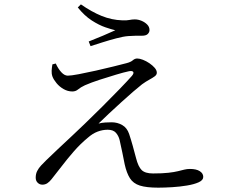

<svg xmlns="http://www.w3.org/2000/svg" viewBox="-20 -829 1040 877"><path d="M702.8 28.2Q648.9 28.2 618.7 18.6Q588.5 8.9 573.5 -14.8Q558.4 -38.5 549.5 -78.6Q544.7 -102.7 538.7 -132.5Q532.8 -162.3 526.4 -189.3Q521.6 -208.8 509.4 -222.6Q497.2 -236.4 471.7 -236.4Q448.5 -236.4 425.8 -227.8Q403.1 -219.3 380.7 -199.5Q347.3 -172 317 -137.2Q286.7 -102.5 261.1 -68.7Q235.4 -34.9 215.3 -10.3Q206.3 1.1 196.4 7.8Q186.5 14.5 173.4 14.5Q161 14.5 152.1 5.7Q143.1 -3.1 143.1 -17.3Q143.1 -34.8 149.9 -48Q156.7 -61.3 167.6 -73Q178.5 -84.7 191.8 -97.7Q212.8 -118.3 244.2 -147.7Q275.6 -177 308.7 -208.1Q341.7 -239.2 367.7 -264.1Q406.3 -301.3 447.7 -342.5Q489.2 -383.7 525.4 -421.3Q561.7 -458.8 582.8 -482.7Q592.9 -495.1 588.2 -500.9Q583.4 -506.7 568.5 -503.5Q546.4 -498.9 510.1 -488Q473.7 -477.1 435.4 -464.7Q397.1 -452.3 368 -439.6Q347.9 -430.1 336.7 -420.6Q325.6 -411.2 310.5 -411.2Q289.6 -411.2 270.5 -422.1Q251.4 -433.1 238.3 -449.1Q225.1 -465.2 219.7 -479.1Q215.1 -492 215.9 -506Q216.7 -520 219.3 -534.9L234.7 -538.9Q246.3 -513.8 260.6 -498.6Q274.8 -483.4 289.7 -483.4Q304.5 -483.4 339.8 -490.1Q375.1 -496.9 417.5 -506.3Q459.8 -515.7 498.1 -525.3Q536.4 -534.9 558.3 -540.6Q577.6 -545.6 586.7 -553.7Q595.8 -561.8 606.9 -561.8Q617.7 -561.8 632.9 -555.9Q648.2 -549.9 662.6 -540.1Q677 -530.2 686.7 -519.1Q696.3 -508 696.3 -496.7Q696.3 -487.4 686.8 -480.4Q677.2 -473.3 662.1 -465.1Q646.9 -456.9 628.9 -444Q613.5 -431.8 588.3 -410.3Q563.1 -388.7 534.3 -362.3Q505.4 -335.9 477.8 -310.3Q450.2 -284.8 430 -264.6Q444.8 -268.6 461.2 -269.5Q477.7 -270.4 489.9 -270.4Q516.4 -270.4 538.5 -257.7Q560.5 -245 569.9 -216.9Q578 -192.7 586.1 -163.7Q594.2 -134.7 601.3 -107.4Q611.3 -67.7 627.1 -52.2Q643 -36.7 678.9 -36.7Q722 -36.7 749 -39.8Q776.1 -42.9 792.6 -47Q809.2 -51.1 821.7 -54.2Q834.2 -57.3 847.6 -57.3Q876.8 -57.3 892.6 -47.1Q908.4 -37 908.4 -20.9Q908.4 -5.8 887.5 3.6Q866.5 13.1 834.1 18.4Q801.8 23.8 766.5 26Q731.2 28.2 702.8 28.2ZM385.2 -639.5Q415.4 -651.5 449.8 -665.8Q484.2 -680.2 506.6 -690.8Q489.8 -694.6 461 -704.4Q432.2 -714.3 399 -735.6Q365.9 -756.9 335.3 -795L349.5 -809Q398.7 -774.8 444.3 -756.2Q490 -737.7 538.6 -736.1Q559.8 -735.3 571.5 -737.9Q583.3 -740.4 595.7 -740.4Q610.8 -740.4 626.2 -734.1Q641.5 -727.8 652.2 -717Q662.9 -706.3 662.9 -691.5Q662.9 -681.8 655 -673.8Q647.2 -665.8 628.3 -665.8Q613.8 -665.8 600.1 -665.8Q586.3 -665.7 566 -664.2Q543.8 -662.6 511.2 -653.9Q478.6 -645.3 446.5 -635.1Q414.4 -624.9 393.6 -618.2Z"/></svg>

Font: Noto Serif SC ExtraLight
Style: Regular
Weight: 200
Designer: Ryoko NISHIZUKA 西塚涼子 (kana & ideographs); Frank Grießhammer (Latin, Greek & Cyrillic); Wenlong ZHANG 张文龙 (bopomofo); San
Foundry: Adobe
Version: Version 2.002-H1;hotconv 1.1.0;makeotfexe 2.6.0